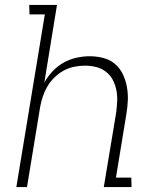

<svg xmlns="http://www.w3.org/2000/svg" viewBox="-20 -755 640 775"><path d="M46 0 161 -697H99L98 -735H210L159 -422Q173 -447 193 -468Q213 -489 237.5 -502.5Q262 -516 289 -522Q316 -528 342 -528Q370 -528 397 -521Q424 -514 444 -497Q464 -480 475.5 -456Q487 -432 492 -405.5Q497 -379 496 -351Q495 -323 490 -294L448 -38H510L511 0H399L449 -301Q452 -324 453 -347Q454 -370 449.5 -392Q445 -414 435 -433Q425 -452 407.5 -465.5Q390 -479 368 -484.5Q346 -490 323 -490Q302 -490 279.5 -485.5Q257 -481 237 -470Q217 -459 200 -442.5Q183 -426 171.5 -406.5Q160 -387 153 -366Q146 -345 142 -323L89 0Z"/></svg>

Font: Iosevka Etoile Extralight
Style: Italic
Weight: 200
Italic angle: -9°
Designer: Belleve Invis
Foundry: Belleve Invis
Version: Version 22.1.2; ttfautohint (v1.8.4)